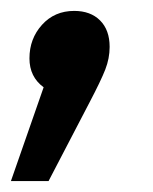

<svg xmlns="http://www.w3.org/2000/svg" viewBox="-51 -161 280 352"><path d="M150 -75Q150 -54 142 -33.5Q134 -13 113 27L38 171H-31L29 -1Q3 -20 3 -54Q3 -90 26 -115.5Q49 -141 85 -141Q115 -141 132.5 -123.5Q150 -106 150 -75Z"/></svg>

Font: Fira Sans Extra Condensed Medium
Style: Italic
Weight: 500
Width: 3
Italic angle: -8°
Designer: Carrois Corporate & Edenspiekermann AG
Foundry: Carrois Corporate GbR & Edenspiekermann AG
Version: Version 4.203